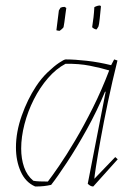

<svg xmlns="http://www.w3.org/2000/svg" viewBox="-20 -672 480 698"><path d="M108 6Q73 -9 55.5 -48Q38 -87 38 -136Q38 -192 59 -251.5Q80 -311 111 -358Q130 -387 153 -409Q176 -431 194.5 -443.5Q213 -456 219 -456Q251 -456 295.5 -451Q340 -446 384 -435L395 -456L407 -452Q388 -376 372.5 -302Q357 -228 346 -167Q335 -106 329 -67Q323 -28 323 -22L399 -101L408 -93L319 6Q309 6 299 -4L364 -338L362 -339Q333 -269 295.5 -201.5Q258 -134 223 -81Q188 -28 166 0Q153 3 139.5 4.5Q126 6 108 6ZM154 -12Q168 -30 194.5 -68.5Q221 -107 253 -161Q285 -215 317.5 -280Q350 -345 377 -416Q347 -425 307 -433Q267 -441 218 -440Q184 -422 154.5 -388Q125 -354 103 -310.5Q81 -267 69 -220.5Q57 -174 57 -132Q57 -95 67.5 -64.5Q78 -34 101 -15Q109 -13 124.5 -12.5Q140 -12 154 -12ZM315 -573Q318 -592 320 -609.5Q322 -627 323 -646Q334 -652 344 -652L347 -649Q345 -627 342.5 -604Q340 -581 338 -576Q337 -574 334.5 -570Q332 -566 331 -565Q328 -565 323.5 -567Q319 -569 315 -573ZM185 -562 194 -634Q195 -636 197 -639Q199 -642 200 -644Q206 -647 215 -647L221 -643Q220 -637 218 -621.5Q216 -606 214 -591Q212 -576 211 -573Q209 -570 204.5 -566Q200 -562 197 -560Q191 -560 185 -562Z"/></svg>

Font: Labrada Thin
Style: Italic
Weight: 100
Italic angle: -7°
Designer: Mercedes Jáuregui
Foundry: Omnibus-Type Team
Version: Version 1.000; ttfautohint (v1.8.4.7-5d5b)